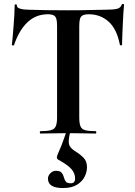

<svg xmlns="http://www.w3.org/2000/svg" viewBox="-20 -674 683 969"><path d="M222 -602Q161 -602 118.5 -561.5Q76 -521 51 -447Q50 -444 45 -444.5Q40 -445 40 -448Q42 -462 44 -487.5Q46 -513 48.5 -543Q51 -573 52.5 -601Q54 -629 54 -647Q54 -652 59.5 -652Q65 -652 65 -647Q65 -637 75.5 -632.5Q86 -628 99.5 -626.5Q113 -625 122 -625Q208 -622 323 -622Q393 -622 435 -623.5Q477 -625 516 -625Q552 -625 570.5 -629.5Q589 -634 594 -650Q595 -654 600.5 -654Q606 -654 606 -650Q604 -634 602.5 -605.5Q601 -577 599.5 -545.5Q598 -514 597 -487.5Q596 -461 596 -448Q596 -445 591 -445Q586 -445 585 -448Q570 -527 528.5 -564.5Q487 -602 428 -602Q408 -602 397.5 -596.5Q387 -591 383.5 -578Q380 -565 380 -542V-81Q380 -52 386 -37Q392 -22 409.5 -17Q427 -12 463 -12Q466 -12 466 -6Q466 0 463 0Q435 0 400 -1Q365 -2 323 -2Q283 -2 248 -1Q213 0 184 0Q181 0 181 -6Q181 -12 184 -12Q219 -12 237 -17Q255 -22 261.5 -37Q268 -52 268 -81V-544Q268 -566 264.5 -578.5Q261 -591 251 -596.5Q241 -602 222 -602ZM337 -19Q328 15 327 35.5Q326 56 335 68Q344 80 364 92Q385 105 402 122.5Q419 140 419 170Q419 194 407 218Q395 242 368.5 258.5Q342 275 297 275Q261 275 241.5 263.5Q222 252 222 227Q222 213 234 200.5Q246 188 262 188Q283 188 291 197.5Q299 207 302 219.5Q305 232 311.5 241.5Q318 251 337 251Q359 251 359 227Q359 201 341 180Q323 159 276 133Q269 130 267.5 124Q266 118 271 105Q284 76 290 60.5Q296 45 302 28Q308 11 319 -20Z"/></svg>

Font: Cormorant Light
Style: Bold
Weight: 700
Version: Version 4.000